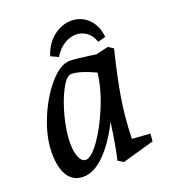

<svg xmlns="http://www.w3.org/2000/svg" viewBox="-128 -773 776 878"><g transform="rotate(-20 260.0 -334.0)"><path d="M29 -140Q29 -216 64.5 -303Q100 -390 152 -449.5Q204 -509 251 -509Q273 -509 340 -500L375 -495L435 -509L460 -493Q429 -367 413.5 -275Q398 -183 395 -76L483 -70L480 -33L325 11L299 -5Q315 -73 330 -183Q287 -96 234 -42.5Q181 11 128 11Q80 11 54.5 -28Q29 -67 29 -140ZM165 -58Q192 -58 233 -115.5Q274 -173 308.5 -257Q343 -341 351 -415Q276 -450 236 -450Q213 -450 186.5 -401Q160 -352 141.5 -281Q123 -210 123 -152Q123 -110 134.5 -84Q146 -58 165 -58ZM319 -679Q366 -679 400 -646.5Q434 -614 440 -556L402 -546Q392 -578 369 -595Q346 -612 317 -612Q287 -612 258.5 -594Q230 -576 210 -542L173 -559Q192 -617 232.5 -648Q273 -679 319 -679Z"/></g></svg>

Font: Andada Pro Medium
Style: Italic
Weight: 500
Italic angle: -7°
Designer: Carolina Giovagnoli
Foundry: Huerta Tipografica
Version: Version 3.005; ttfautohint (v1.8.4)